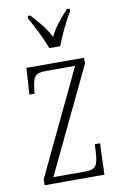

<svg xmlns="http://www.w3.org/2000/svg" viewBox="-87 -817 556 867"><g transform="rotate(-10 191.0 -383.0)"><path d="M174 -606H224C241 -651 271 -715 295 -753V-766H283C248 -727 222 -699 200 -653C176 -699 150 -727 115 -766H103V-753C126 -715 158 -651 174 -606ZM46 0H320L325 -143H301L299 -103C295 -47 287 -29 237 -29H91L321 -510V-536H57L49 -415H73L75 -435C82 -490 89 -507 139 -507H275L46 -26Z"/></g></svg>

Font: Noto Serif Thai ExtraCondensed ExtraLight
Style: Regular
Weight: 200
Width: 2
Designer: Monotype Design Team
Foundry: Monotype Imaging Inc.
Version: Version 2.002